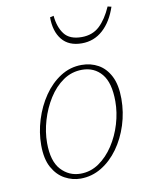

<svg xmlns="http://www.w3.org/2000/svg" viewBox="-84 -795 669 869"><g transform="rotate(-10 250.5 -360.5)"><path d="M216 13Q179 13 144.5 -5.5Q110 -24 88 -63.5Q66 -103 66 -167Q66 -225 84 -283Q102 -341 134.5 -388.5Q167 -436 211.5 -464.5Q256 -493 309 -493Q351 -493 385 -474Q419 -455 439.5 -415Q460 -375 460 -311Q460 -249 441.5 -191Q423 -133 390 -87Q357 -41 312.5 -14Q268 13 216 13ZM220 -9Q266 -9 304.5 -35.5Q343 -62 371.5 -105.5Q400 -149 415.5 -201Q431 -253 431 -304Q431 -390 397 -430.5Q363 -471 307 -471Q259 -471 220 -444Q181 -417 153 -372.5Q125 -328 109.5 -275.5Q94 -223 94 -172Q94 -88 130.5 -48.5Q167 -9 220 -9ZM328 -589Q268 -589 237 -627Q206 -665 206 -730L223 -734Q228 -681 252.5 -649Q277 -617 332 -617Q382 -617 414.5 -647.5Q447 -678 471 -733L488 -729Q466 -663 425 -626Q384 -589 328 -589Z"/></g></svg>

Font: Source Serif 4 SmText ExtraLight
Style: Italic
Weight: 200
Italic angle: -12°
Designer: Frank Grießhammer
Foundry: Adobe
Version: Version 4.005;hotconv 1.1.0;makeotfexe 2.6.0